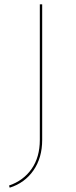

<svg xmlns="http://www.w3.org/2000/svg" viewBox="-20 -678 354 892"><path d="M165 -658H176V-28Q176 55 135.5 113.5Q95 172 25 194L22 184Q89 161 127 106.5Q165 52 165 -28Z"/></svg>

Font: Ysabeau Hairline
Style: Regular
Weight: 100
Designer: Christian Thalmann (Catharsis Fonts)
Version: Version 0.003